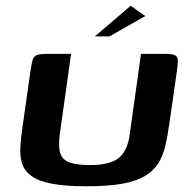

<svg xmlns="http://www.w3.org/2000/svg" viewBox="-20 -648 667 670"><path d="M571 -217Q565 -174 557 -139.5Q549 -105 532.5 -78.5Q516 -52 486 -34Q456 -16 407 -7Q358 2 283 2Q208 2 161 -7Q114 -16 89.5 -34Q65 -52 57 -77.5Q49 -103 51 -136Q53 -169 59 -208L86 -398Q90 -424 93.5 -437.5Q97 -451 108 -455.5Q119 -460 145 -460H228L188 -175Q183 -132 191.5 -110Q200 -88 226 -80Q252 -72 294 -72Q361 -72 392 -95Q423 -118 432 -174L472 -460H554Q580 -460 590 -455.5Q600 -451 600.5 -437.5Q601 -424 597 -398ZM311 -521 436 -628 487 -592 362 -521Z"/></svg>

Font: Genos SemiBold
Style: Italic
Weight: 600
Italic angle: -8°
Version: Version 1.010